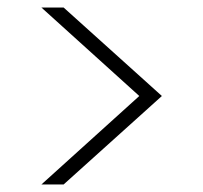

<svg xmlns="http://www.w3.org/2000/svg" viewBox="-20 -522 540 510"><path d="M90 -32 350 -267 90 -502H149L410 -267L149 -32Z"/></svg>

Font: DM Sans 16pt ExtraLight
Style: Regular
Weight: 250
Version: Version 4.004;gftools[0.9.30]